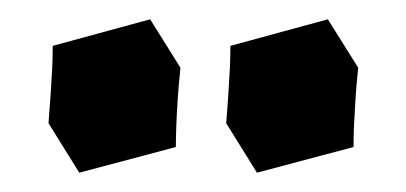

<svg xmlns="http://www.w3.org/2000/svg" viewBox="-20 -714 425 201"><path d="M63 -533.2 30.8 -585Q32.2 -603.5 33.2 -618.2Q34.2 -632.8 34.7 -643.6Q35.2 -656.2 35.2 -666L137.2 -693.8L168.9 -643.1Q167 -624.5 166 -609.4Q165 -594.2 164.6 -583Q164.1 -570.3 164.1 -560.1ZM249 -533.2 216.8 -585Q218.3 -603.5 219.2 -618.2Q220.2 -632.8 220.7 -643.6Q221.2 -656.2 221.2 -666L323.2 -693.8L355 -643.1Q353 -624.5 352.1 -609.4Q351.1 -594.2 350.6 -583Q350.1 -570.3 350.1 -560.1Z"/></svg>

Font: Simonetta
Style: Black Italic
Weight: 900
Italic angle: -2°
Designer: Gayaneh Bagdasaryan
Foundry: Brownfox
Version: Version 1.002